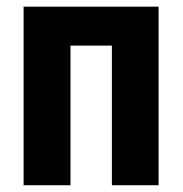

<svg xmlns="http://www.w3.org/2000/svg" viewBox="-20 -548 540 568"><path d="M449.2 0H311V-413.1H188.5V0H49.8V-528.3H449.2Z"/></svg>

Font: MAUL Condensed Bold
Style: Condensed Bold
Weight: 700
Designer: MAUL
Version: Version 1.0; 2020; ttfautohint (v1.8.3)